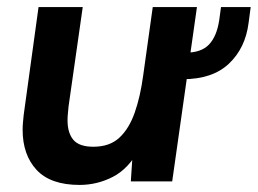

<svg xmlns="http://www.w3.org/2000/svg" viewBox="-20 -513 729 543"><path d="M205 10Q123 10 83.5 -32.5Q44 -75 44 -146Q44 -157 45 -167Q46 -177 47 -188L89 -493H214L174 -213Q173 -202 172 -192Q171 -182 171 -173Q171 -137 187.5 -117.5Q204 -98 244 -98Q290 -98 317.5 -123.5Q345 -149 361 -194.5Q377 -240 385 -300L412 -493H537L467 0H350L357 -107L375 -93Q344 -36 299.5 -13Q255 10 205 10ZM497 -289 505 -364Q549 -364 571 -387Q593 -410 600 -456L605 -493H689L683 -448Q674 -377 627.5 -333Q581 -289 497 -289Z"/></svg>

Font: Hanken Grotesk
Style: Bold Italic
Weight: 700
Italic angle: -8°
Designer: Alfredo Marco Pradil
Foundry: Hanken Design Co.
Version: Version 3.013